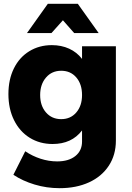

<svg xmlns="http://www.w3.org/2000/svg" viewBox="-20 -783 688 1004"><path d="M586 -541V-48Q586 27 549 83.5Q512 140 445.5 170.5Q379 201 292 201Q224 201 161 182Q98 163 50 131L112 8Q149 33 192 47Q235 61 279 61Q339 61 374 33Q409 5 409 -43V-101Q355 -30 255 -30Q188 -30 135.5 -62.5Q83 -95 53.5 -154.5Q24 -214 24 -291Q24 -367 52.5 -425Q81 -483 133 -515Q185 -547 251 -547Q301 -547 341.5 -528.5Q382 -510 409 -475V-541ZM409 -286Q409 -343 379 -378Q349 -413 300 -413Q251 -413 220.5 -377.5Q190 -342 190 -286Q190 -230 220.5 -195Q251 -160 300 -160Q349 -160 379 -195Q409 -230 409 -286ZM496 -610H368L309 -677L249 -610H121L230 -763H387Z"/></svg>

Font: Montserrat arm2
Style: Bold
Weight: 700
Designer: Julieta Ulanovsky
Foundry: Julieta Ulanovsky
Version: Version 6.000